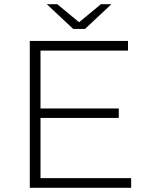

<svg xmlns="http://www.w3.org/2000/svg" viewBox="-20 -895 709 915"><path d="M173 -46H605V0H122V-700H590V-654H173V-378H546V-333H173ZM461 -875H511L385 -757H329L203 -875H253L357 -789Z"/></svg>

Font: Montserrat Light Alt1
Style: Light
Weight: 500
Designer: Differentunic
Foundry: Julieta Ulanovsky
Version: 0.1